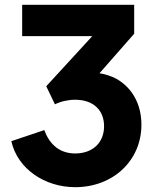

<svg xmlns="http://www.w3.org/2000/svg" viewBox="-20 -765 652 797"><path d="M292 12C449 12 567 -98 567 -247C567 -334 528 -401 463 -438C442 -449 418 -457 393 -461L537 -625V-745H72V-615H363L172 -407L208 -332C232 -344 263 -351 292 -351C367 -351 412 -308 412 -241C412 -173 365 -128 292 -128C232 -128 187 -161 164 -225L27 -179C53 -63 167 12 292 12Z"/></svg>

Font: Plus Jakarta Sans ExtraBold
Style: Regular
Weight: 800
Designer: Gumpita Rahayu
Foundry: Tokotype
Version: Version 2.071;gftools[0.9.30]